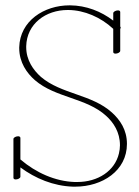

<svg xmlns="http://www.w3.org/2000/svg" viewBox="-20 -697 524 726"><path d="M52.7 -518.1V-515.1C52.7 -460.9 81.5 -420.4 112.3 -393.6C189.5 -327.1 306.6 -327.1 380.9 -259.3C409.2 -233.9 433.6 -197.3 433.6 -147.5C433.6 -137.2 432.1 -127 429.7 -116.7C414.1 -50.8 350.6 -8.8 272 -8.8H262.7C189 -11.2 115.7 -43.9 57.1 -94.2V-175.3C57.1 -179.8 53.2 -181.7 48.3 -181.7C40.7 -181.7 30.8 -177.1 30.8 -171.4V-24.9C30.8 -20.4 34.7 -18.5 39.6 -18.5C47.2 -18.5 57.1 -23.1 57.1 -28.8V-64C113.8 -22 182.1 6.3 255.4 8.8H264.6C366.7 8.8 460 -51.3 460 -152.8C460 -206.5 433.6 -244.1 403.3 -271.5C326.7 -340.8 211.4 -340.8 134.8 -406.2C106.4 -431.6 79.1 -468.8 79.1 -519V-522C81.1 -607.4 153.3 -659.2 235.8 -659.2H238.3C298.8 -658.7 361.3 -631.8 408.2 -587.9V-500.5C408.2 -496 412.1 -494.2 416.9 -494.2C424.6 -494.2 434.6 -498.9 434.6 -504.9V-587.9C437 -590.8 437 -594.2 434.6 -596.7V-651.4C434.6 -655.9 430.7 -657.7 425.9 -657.7C418.2 -657.7 408.2 -653 408.2 -647V-619.1C362.3 -654.3 305.7 -676.3 245.1 -676.8H242.7C147 -676.8 55.2 -618.2 52.7 -518.1Z"/></svg>

Font: WireWyrm
Style: Light
Weight: 200
Version: Version 001.000